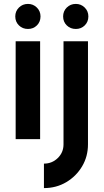

<svg xmlns="http://www.w3.org/2000/svg" viewBox="-20 -711 529 981"><path d="M60 -500H185V0H60ZM123 -563Q95.5 -563 76.8 -581.2Q58 -599.5 58 -627Q58 -654 76.8 -672.5Q95.5 -691 123 -691Q149.5 -691 168.2 -672.5Q187 -654 187 -627Q187 -599.5 168.5 -581.2Q150 -563 123 -563ZM204.5 250V125Q246 125 275.2 96.5Q304.5 68 304.5 26.5V-500H429.5V26.5Q429.5 88.5 399.5 139Q369.5 189.5 318.5 219.8Q267.5 250 204.5 250ZM367.5 -563Q340 -563 321.2 -581.2Q302.5 -599.5 302.5 -627Q302.5 -654 321.2 -672.5Q340 -691 367.5 -691Q394 -691 412.8 -672.5Q431.5 -654 431.5 -627Q431.5 -599.5 413 -581.2Q394.5 -563 367.5 -563Z"/></svg>

Font: Urbanist
Style: Bold
Weight: 700
Designer: Corey Hu
Foundry: Corey Hu
Version: Version 1.330; ttfautohint (v1.8.4.7-5d5b)